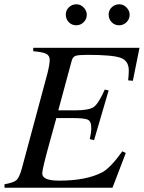

<svg xmlns="http://www.w3.org/2000/svg" viewBox="-20 -876 671 896"><path d="M585 -807Q585 -787 570.5 -772.5Q556 -758 536 -758Q515 -758 501 -772.5Q487 -787 487 -808Q487 -828 501.5 -842Q516 -856 537 -856Q556 -856 570.5 -841Q585 -826 585 -807ZM385 -807Q385 -787 370.5 -772.5Q356 -758 336 -758Q315 -758 301 -772.5Q287 -787 287 -808Q287 -828 301.5 -842Q316 -856 337 -856Q356 -856 370.5 -841Q385 -826 385 -807ZM631 -653 600 -499 578 -501Q581 -527 581 -547Q581 -592 543.5 -606Q506 -620 388 -620Q346 -620 333 -615.5Q320 -611 315 -594L252 -361H330Q396 -361 418 -377Q440 -393 469 -458L487 -454L419 -222L399 -227Q406 -258 406 -279Q406 -311 388.5 -318Q371 -325 321 -325H243L212 -213Q177 -87 177 -67Q177 -33 256 -33Q383 -33 457 -72Q495 -92 551 -170L567 -162L505 0H1V-16Q44 -24 57 -35.5Q70 -47 82 -90L201 -532Q212 -576 212 -596Q212 -616 196.5 -624.5Q181 -633 135 -637V-653Z"/></svg>

Font: STIX MathJax Alphabets
Style: Italic
Weight: 400
Italic angle: -16.33°
Designer: MicroPress Inc., with final additions and corrections provided by Coen Hoffman, Elsevier (retired)
Version: Version 1.1.1